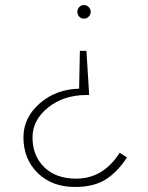

<svg xmlns="http://www.w3.org/2000/svg" viewBox="-20 -732 587 762"><path d="M109 -187Q109 -114 155.5 -68.5Q202 -23 282 -23Q390 -23 455 -126L484 -107Q446 -49 399 -19.5Q352 10 278 10Q186 10 129.5 -45.5Q73 -101 73 -187Q73 -265 137.5 -321.5Q202 -378 294 -380L297 -530H323L334 -355H325Q232 -355 170.5 -305Q109 -255 109 -187ZM332 -704Q340 -696 340 -685Q340 -674 332 -666Q324 -658 313 -658Q302 -658 294.5 -666Q287 -674 287 -685Q287 -696 294.5 -704Q302 -712 313 -712Q324 -712 332 -704Z"/></svg>

Font: Renner
Style: Thin
Weight: 200
Version: Version 003.000 ; ttfautohint (v0.97) -l 8 -r 50 -G 200 -x 1